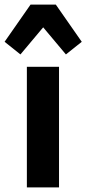

<svg xmlns="http://www.w3.org/2000/svg" viewBox="-56 -816 376 836"><path d="M61 0V-525H201V0ZM187 -796 300 -634 231 -579 132 -697 33 -579 -36 -634 77 -796Z"/></svg>

Font: IBM Plex Sans Cond
Style: Bold
Weight: 700
Width: 3
Designer: Mike Abbink, Paul van der Laan, Pieter van Rosmalen
Foundry: Bold Monday
Version: Version 1.3